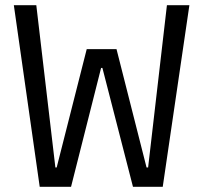

<svg xmlns="http://www.w3.org/2000/svg" viewBox="-20 -715 788 735"><path d="M312 -527H426L541 -74H547L619 -695H705L603 0H489L372 -455H367L252 0H132L33 -695H119L192 -74H197Z"/></svg>

Font: Ruda
Style: Regular
Weight: 400
Designer: Mariela Monsalve, Angelina Sanchez
Foundry: Mariela Monsalve, Angelina Sanchez
Version: Version 1.002